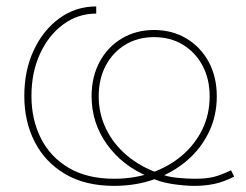

<svg xmlns="http://www.w3.org/2000/svg" viewBox="-20 -574 776 605"><path d="M339.8 11.7Q248.5 11.7 185.3 -25.6Q122.1 -63 89.4 -127Q56.6 -190.9 56.6 -271.5Q56.6 -352.1 86.4 -415.8Q116.2 -479.5 167.5 -516.6Q218.8 -553.7 283.2 -553.7V-531.2Q225.6 -531.2 179.2 -497.1Q132.8 -462.9 106 -404.3Q79.1 -345.7 79.1 -271.5Q79.1 -197.3 108.9 -138.2Q138.7 -79.1 196.8 -44.9Q254.9 -10.7 339.8 -10.7Q402.8 -10.7 457.5 -29.8Q512.2 -48.8 553.2 -83.7Q594.2 -118.7 617.4 -166Q640.6 -213.4 640.6 -270.5Q640.6 -325.2 618.2 -367.2Q595.7 -409.2 556.4 -433.1Q517.1 -457 465.3 -457Q414.1 -457 374.8 -433.1Q335.4 -409.2 313.2 -367.2Q291 -325.2 291 -270.5Q291 -215.8 314.2 -168Q337.4 -120.1 380.1 -84Q422.9 -47.9 481 -27.8Q506.8 -16.6 539.3 -13.7Q571.8 -10.7 592.8 -10.7Q629.9 -10.7 653.6 -16.6Q677.2 -22.5 708 -37.6L717.8 -17.6Q685.5 -1 655.8 5.4Q626 11.7 592.8 11.7Q562 11.7 521.7 5.6Q481.4 -0.5 448.7 -17.1Q366.2 -50.8 317.4 -118.7Q268.6 -186.5 268.6 -270.5Q268.6 -332 293.9 -379.2Q319.3 -426.3 364 -452.9Q408.7 -479.5 465.3 -479.5Q522.5 -479.5 567.1 -452.9Q611.8 -426.3 637.5 -379.2Q663.1 -332 663.1 -270.5Q663.1 -209.5 638.4 -158Q613.8 -106.4 569.6 -68.4Q525.4 -30.3 466.8 -9.3Q408.2 11.7 339.8 11.7Z"/></svg>

Font: Inter 18pt Thin
Style: Regular
Weight: 250
Designer: Rasmus Andersson
Foundry: rsms
Version: Version 4.001;git-66647c0bb